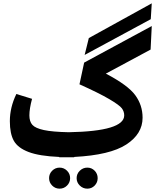

<svg xmlns="http://www.w3.org/2000/svg" viewBox="-20 -924 959 1150"><path d="M889 -904 883 -809 487 -595 512 -696ZM456 -419 484 -549 889 -768 882 -627 614 -483Q746 -414 790 -354Q834 -294 834 -219Q834 -122 736.5 -58.5Q639 5 425 16L424 18H377H335L334 16Q216 11 151.5 -13.5Q87 -38 63 -80.5Q39 -123 39 -198Q39 -281 78 -361L172 -332Q156 -273 156 -233Q156 -196 174 -176Q192 -156 243 -145Q294 -134 392 -132Q724 -138 724 -233Q724 -256 710 -275Q696 -294 635 -330Q574 -366 456 -419ZM292.5 98.5Q311 80 337 80Q363 80 381.5 98.5Q400 117 400 143Q400 169 381.5 187.5Q363 206 337 206Q311 206 292.5 187.5Q274 169 274 143Q274 117 292.5 98.5ZM458 98.5Q477 80 503 80Q529 80 547 98.5Q565 117 565 143Q565 169 547 187.5Q529 206 503 206Q477 206 458 187.5Q439 169 439 143Q439 117 458 98.5Z"/></svg>

Font: FiraGO
Style: Bold
Weight: 700
Designer: bBox Type
Foundry: bBox Type GmbH
Version: Version 1.001;PS 001.001;hotconv 1.0.88;makeotf.lib2.5.64775